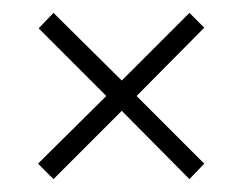

<svg xmlns="http://www.w3.org/2000/svg" viewBox="-20 -498 377 298"><path d="M274 -220 169 -326 63 -220 39 -244 145 -349 40 -454 63 -478 169 -373 274 -478 297 -455 192 -349 297 -244Z"/></svg>

Font: Bebas Neue Book
Style: Regular
Weight: 300
Designer: Ryoichi Tsunekawa
Foundry: Ryoichi Tsunekawa
Version: Version 1.003;PS 001.003;hotconv 1.0.88;makeotf.lib2.5.64775